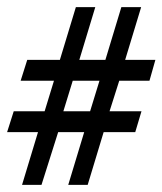

<svg xmlns="http://www.w3.org/2000/svg" viewBox="-20 -770 457 540"><path d="M193.4 -750H248L203.1 -601.6H276.4L321.3 -750H377L332 -601.6H417L400.4 -543H315.4L288.1 -457H377.9L360.4 -398.4H271.5L226.6 -250H171.9L216.8 -398.4H143.6L96.7 -250H42L86.9 -398.4H0L18.6 -457H105.5L131.8 -543H38.1L56.6 -601.6H148.4ZM184.6 -543 158.2 -457H233.4L259.8 -543Z"/></svg>

Font: LCARS-Mono
Style: Regular
Weight: 400
Designer: Vernon Adams
Version: Version 1.0